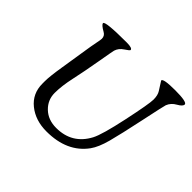

<svg xmlns="http://www.w3.org/2000/svg" viewBox="-156 -883 1090 1090"><g transform="rotate(45 389.5 -337.5)"><path d="M182.6 -590.8Q182.6 -613.8 162.6 -625Q124.5 -646.5 124.5 -658.2Q124.5 -675.8 296.9 -675.8Q343.3 -675.8 343.3 -661.1Q343.3 -655.8 315.4 -637.7Q287.6 -619.6 279.3 -591.8Q276.9 -583.5 260 -486.3Q243.2 -389.2 226.8 -314.7Q210.4 -240.2 210.4 -184.1Q210.4 -127.9 251.2 -88.6Q292 -49.3 356.9 -49.3Q484.4 -49.3 543.5 -161.1Q567.9 -207.5 601.1 -363.5Q634.3 -519.5 634.3 -554.2Q634.3 -588.9 621.1 -609.4Q587.9 -661.1 587.9 -661.6Q587.9 -678.7 683.6 -678.7Q779.3 -678.7 779.3 -659.7Q779.3 -644.5 748.5 -627.4Q717.8 -610.4 706.1 -580.6Q702.6 -571.8 672.1 -427.7Q641.6 -283.7 622.8 -213.6Q604 -143.6 577.1 -106.4Q497.1 3.9 332 3.9Q243.2 3.9 183.6 -44.2Q124 -92.3 124 -171.9V-191.9Q124 -230.5 137.9 -316.4Q151.9 -402.3 161.1 -463.1Q170.4 -523.9 176.5 -553Q182.6 -582 182.6 -590.8Z"/></g></svg>

Font: Averia Serif Libre Light
Style: Italic
Weight: 300
Italic angle: -8.5°
Version: Version 1.002